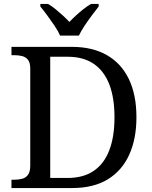

<svg xmlns="http://www.w3.org/2000/svg" viewBox="-20 -951 767 971"><path d="M38 0V-42H51Q74 -42 92.5 -47Q111 -52 122 -67.5Q133 -83 133 -114V-604Q133 -634 121.5 -648.5Q110 -663 91.5 -667.5Q73 -672 51 -672H38V-714H344Q447 -714 520 -672.5Q593 -631 631.5 -551.5Q670 -472 670 -358Q670 -249 633.5 -168.5Q597 -88 525 -44Q453 0 344 0ZM321 -51Q401 -51 453.5 -86.5Q506 -122 532.5 -190.5Q559 -259 559 -358Q559 -457 532.5 -525Q506 -593 453.5 -628.5Q401 -664 322 -664H234V-51ZM284 -771Q274 -794 256 -820.5Q238 -847 219 -873Q200 -899 184 -918V-931H223Q242 -920 261 -904.5Q280 -889 298 -872.5Q316 -856 331 -840Q346 -856 364 -872.5Q382 -889 401.5 -904.5Q421 -920 440 -931H479V-918Q464 -899 444.5 -873Q425 -847 407.5 -820.5Q390 -794 379 -771Z"/></svg>

Font: Noto Serif Khmer
Style: Regular
Weight: 400
Designer: Danh Hong and the Monotype Design Team
Foundry: Monotype Imaging Inc.
Version: Version 2.003